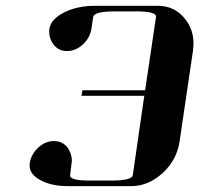

<svg xmlns="http://www.w3.org/2000/svg" viewBox="-20 -635 681 655"><path d="M81.1 -68.8V-76.2Q85.4 -107.9 109.9 -130.9Q134.3 -153.8 164.1 -153.8Q193.8 -153.8 210.9 -130.9Q225.1 -109.4 225.1 -87.9Q225.1 -86.4 224.6 -82.8Q224.1 -79.1 224.1 -77.1L219.2 -38.1Q217.8 -28.3 234.4 -23.7Q251 -19 287.1 -19H358.9Q431.6 -19 433.1 -38.1L472.2 -308.1H257.8L261.2 -327.1H475.1L512.2 -577.1Q515.1 -596.2 443.8 -596.2H372.1Q300.8 -596.2 297.9 -577.1L292 -538.1Q287.6 -506.8 263.2 -483.9Q238.8 -460.9 209 -460.9H208Q179.2 -460.9 162.1 -483.9Q147.9 -503.4 147.9 -525.9Q147.9 -534.2 148.9 -538.1Q153.3 -569.3 199.2 -592.8Q243.7 -615.2 304.2 -615.2H518.1Q576.7 -615.2 611.8 -569.8Q640.1 -534.2 640.1 -486.8Q640.1 -478.5 638.2 -460.9L592.8 -153.8Q584 -90.3 535.2 -44.9Q486.3 0 426.8 0H212.9Q152.8 0 115.2 -22Q81.1 -41.5 81.1 -68.8ZM213.9 -4.9Z"/></svg>

Font: Hjet
Style: Italic
Weight: 400
Designer: T. Christopher White
Version: Version 1.2